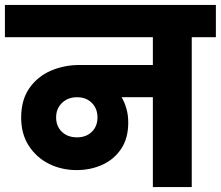

<svg xmlns="http://www.w3.org/2000/svg" viewBox="-37 -760 897 780"><path d="M274 -69Q214 -69 163 -94Q112 -119 80.5 -167Q49 -215 49 -282Q49 -354 82 -401.5Q115 -449 169 -472.5Q223 -496 287 -496H584V-609H-17V-740H840V-609H742V0H584V-365H457Q469 -345 476.5 -319Q484 -293 484 -262Q484 -198 455 -155Q426 -112 378.5 -90.5Q331 -69 274 -69ZM276 -202Q313 -202 336 -224.5Q359 -247 359 -283Q359 -319 336 -342Q313 -365 276 -365Q239 -365 215 -342Q191 -319 191 -283Q191 -247 214.5 -224.5Q238 -202 276 -202Z"/></svg>

Font: Poppins
Style: Bold
Weight: 700
Designer: Ninad Kale (Devanagari), Jonny Pinhorn (Latin)
Version: Version 5.002